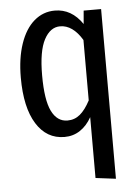

<svg xmlns="http://www.w3.org/2000/svg" viewBox="-53 -580 598 833"><g transform="rotate(-5 245.5 -163.0)"><path d="M418 -527V212L330 201V-64Q310 -28 280 -8Q250 12 212 12Q134 12 89.5 -59.5Q45 -131 45 -261Q45 -345 66.5 -408Q88 -471 127 -504.5Q166 -538 217 -538Q290 -538 337 -469L342 -527ZM330 -137V-400Q289 -468 234 -468Q191 -468 164.5 -418Q138 -368 138 -263Q138 -155 162 -106.5Q186 -58 231 -58Q262 -58 285.5 -77.5Q309 -97 330 -137Z"/></g></svg>

Font: Fira Sans Compressed
Style: Regular
Weight: 400
Width: 1
Designer: bBox Type GmbH & Carrois Corporate GbR & Edenspiekermann AG
Foundry: bBox Type GmbH & Carrois Corporate GbR & Edenspiekermann AG
Version: Version 4.301